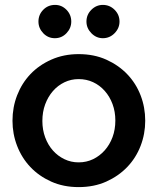

<svg xmlns="http://www.w3.org/2000/svg" viewBox="-20 -754 644 784"><path d="M301 10Q239 10 189 -12.5Q139 -35 104 -72Q69 -109 50 -158Q31 -207 31 -261Q31 -316 50 -365Q69 -414 104 -451Q139 -488 189.5 -510.5Q240 -533 301 -533Q364 -533 414 -510.5Q464 -488 499.5 -451Q535 -414 554 -365Q573 -316 573 -261Q573 -207 554 -158Q535 -109 499.5 -72Q464 -35 414 -12.5Q364 10 301 10ZM153 -260Q153 -224 164.5 -193Q176 -162 196 -139.5Q216 -117 243 -104Q270 -91 301 -91Q333 -91 360 -104Q387 -117 407.5 -140Q428 -163 439.5 -194Q451 -225 451 -262Q451 -298 439.5 -329Q428 -360 407.5 -383Q387 -406 360 -418.5Q333 -431 301 -431Q270 -431 243 -418Q216 -405 196 -382Q176 -359 164.5 -328Q153 -297 153 -260ZM137 -666Q137 -694 156.5 -714Q176 -734 205 -734Q232 -734 251.5 -714Q271 -694 271 -666Q271 -639 251.5 -618.5Q232 -598 204 -598Q176 -598 156.5 -618.5Q137 -639 137 -666ZM333 -666Q333 -694 353 -714Q373 -734 400 -734Q428 -734 448 -714Q468 -694 468 -666Q468 -639 448 -618.5Q428 -598 400 -598Q373 -598 353 -618.5Q333 -639 333 -666Z"/></svg>

Font: Rising Sun SemiBold
Style: Regular
Weight: 600
Designer: Matt McInerney, Pablo Impallari, Rodrigo Fuenzalida (Raleway font), Stephen Hutchings (Greek), Cristiano Sobral (main ch
Foundry: The Rising Sun Project Authors
Version: Version 4.327; ttfautohint (v1.8.4.7-5d5b-dirty)